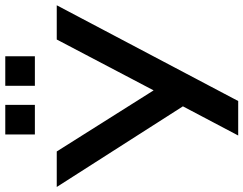

<svg xmlns="http://www.w3.org/2000/svg" viewBox="-134 -826 945 746"><g transform="rotate(-90 339.0 -452.5)"><path d="M186 0 310 -235 312 -195 -14 -705H124L375 -307H350L559 -705H692L320 0ZM379 -790V-905H494V-790ZM190 -790V-905H305V-790Z"/></g></svg>

Font: Mulish ExtraLight
Style: Regular
Weight: 200
Designer: Vernon Adams
Foundry: Vernon Adams
Version: Version 3.603